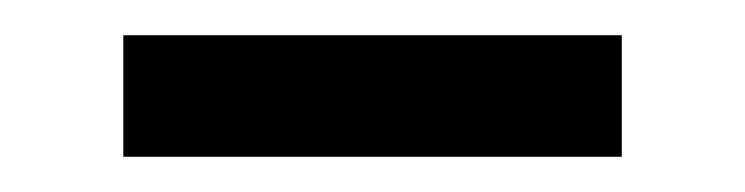

<svg xmlns="http://www.w3.org/2000/svg" viewBox="-20 -701 423 109"><path d="M50 -612V-681H333V-612Z"/></svg>

Font: Murecho Medium
Style: Regular
Weight: 500
Designer: Neil Summerour
Foundry: Positype
Version: Version 1.010; ttfautohint (v1.8.3)